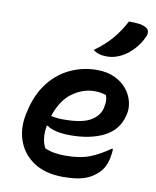

<svg xmlns="http://www.w3.org/2000/svg" viewBox="-90 -883 780 963"><g transform="rotate(10 300.0 -401.5)"><path d="M373 -547Q425 -547 463.5 -529Q502 -511 525.5 -482Q549 -453 557.5 -418.5Q566 -384 558 -352L556 -344Q537 -271 468 -236Q399 -201 297 -201Q255 -201 224 -208.5Q193 -216 178 -228H173Q167 -197 170 -167Q173 -137 186 -114Q211 -104 236 -100Q261 -96 290 -96Q365 -96 414.5 -115.5Q464 -135 514 -171H520Q520 -156 518 -143.5Q516 -131 514 -120Q506 -88 493.5 -68.5Q481 -49 463 -35Q435 -11 396.5 0Q358 11 297 11Q205 11 145.5 -29.5Q86 -70 64.5 -138Q43 -206 65 -288L68 -301Q90 -383 135.5 -437.5Q181 -492 242.5 -519.5Q304 -547 373 -547ZM379 -440Q321 -440 267.5 -402Q214 -364 186 -280Q213 -273 248 -273Q343 -273 386 -298Q429 -323 439 -363Q445 -387 444 -403Q443 -419 438 -431Q425 -435 411.5 -437.5Q398 -440 379 -440ZM488 -814Q520 -814 539.5 -811.5Q559 -809 574 -801Q588 -794 590.5 -781Q593 -768 586 -754Q570 -717 542.5 -687.5Q515 -658 483 -641Q463 -631 445.5 -626.5Q428 -622 408 -622Q387 -622 368.5 -627.5Q350 -633 339 -643Q390 -680 424.5 -719.5Q459 -759 488 -814Z"/></g></svg>

Font: Recursive Mn Csl St SmB
Style: Italic
Weight: 600
Italic angle: -15°
Monospace: yes
Version: Version 1.079;hotconv 1.0.112;makeotfexe 2.5.65598; ttfautoh